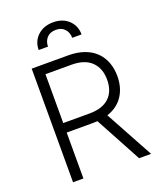

<svg xmlns="http://www.w3.org/2000/svg" viewBox="-168 -1050 967 1155"><g transform="rotate(-20 315.5 -472.5)"><path d="M96.6 0V-727.3H331.3Q388.1 -727.3 432.9 -711.1Q477.6 -695 506.6 -666Q535.5 -637.1 550.6 -597.3Q565.7 -557.5 565.7 -509.6Q565.7 -435.4 530.5 -382.6Q495.4 -329.9 428.3 -307.9L596.2 0H519.5L360.1 -295.1Q346.6 -294 332.4 -294H163V0ZM163 -354.8H330.6Q414.4 -354.8 457.4 -395.6Q500.4 -436.4 500.4 -509.6Q500.4 -583.1 457 -625.4Q413.7 -667.6 329.5 -667.6H163ZM174.4 -818.2Q174.4 -873.2 212.7 -909.3Q251.1 -945.3 312.1 -945.3Q372.9 -945.7 410.9 -909.6Q448.9 -873.6 448.9 -818.2H389.2Q389.2 -851.9 368.6 -874.6Q348 -897.4 312.1 -897Q274.9 -897 254.4 -874.3Q234 -851.6 234 -818.2Z"/></g></svg>

Font: Inter Light BETA
Style: Regular
Weight: 300
Designer: Rasmus Andersson
Foundry: rsms
Version: Version 3.011;git-f93a4a705